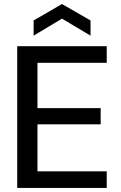

<svg xmlns="http://www.w3.org/2000/svg" viewBox="-20 -928 596 948"><path d="M65 0V-700H507V-618H165V-394H477V-314H165V-82H507V0ZM146 -752V-827L286 -908L427 -827V-752L286 -836Z"/></svg>

Font: DM Sans 28pt Medium
Style: Regular
Weight: 500
Version: Version 4.004;gftools[0.9.30]